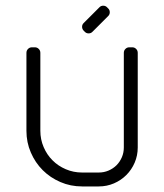

<svg xmlns="http://www.w3.org/2000/svg" viewBox="-20 -670 590 690"><path d="M335 -50H275C254.3 -50 234.8 -53.9 216.5 -61.8C198.2 -69.6 182.2 -80.2 168.8 -93.8C155.2 -107.2 144.6 -123.2 136.8 -141.5C128.9 -159.8 125 -179.3 125 -200V-480C125 -485.7 123.1 -490.4 119.2 -494.2C115.4 -498.1 110.7 -500 105 -500H95C89.3 -500 84.6 -498.1 80.8 -494.2C76.9 -490.4 75 -485.7 75 -480V-200C75 -172.3 80.2 -146.3 90.8 -122C101.2 -97.7 115.5 -76.5 133.5 -58.5C151.5 -40.5 172.7 -26.2 197 -15.8C221.3 -5.2 247.3 0 275 0H335C354.3 0 372.5 -3.7 389.5 -11C406.5 -18.3 421.3 -28.3 434 -41C446.7 -53.7 456.7 -68.5 464 -85.5C471.3 -102.5 475 -120.7 475 -140V-480C475 -485.7 473.1 -490.4 469.2 -494.2C465.4 -498.1 460.7 -500 455 -500H445C439.3 -500 434.6 -498.1 430.8 -494.2C426.9 -490.4 425 -485.7 425 -480V-140C425 -127.7 422.7 -116 418 -105C413.3 -94 406.9 -84.4 398.8 -76.2C390.6 -68.1 381 -61.7 370 -57C359 -52.3 347.3 -50 335 -50ZM337 -643.5 281 -587.5C277 -583.8 275 -579.2 275 -573.8C275 -568.2 277 -563.5 281 -559.5L284.5 -556C288.2 -552 292.8 -550 298.5 -550C304.2 -550 308.8 -552 312.5 -556L368.5 -612C372.5 -615.7 374.5 -620.3 374.5 -626C374.5 -631.7 372.5 -636.3 368.5 -640L365 -643.5C361.3 -647.5 356.7 -649.5 351 -649.5C345.3 -649.5 340.7 -647.5 337 -643.5Z"/></svg>

Font: lerotica
Style: Regular
Weight: 400
Designer: defharo
Foundry: deFharo
Version: Version 1.001 2011